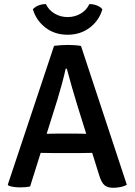

<svg xmlns="http://www.w3.org/2000/svg" viewBox="-20 -906 656 934"><path d="M243 -683Q257 -685 276.2 -686.2Q295.5 -687.5 309.5 -687.5Q323 -687.5 342.5 -686.2Q362 -685 374 -682.5L597 -7Q585 0 566.8 3.8Q548.5 7.5 530.5 7.5Q503.5 7.5 488.5 -5Q473.5 -17.5 462.5 -53.5L358 -387.5Q344.5 -431 330.2 -480.8Q316 -530.5 305 -572H299.5Q292 -537 280 -493.5Q268 -450 259 -420.5L126.5 1Q116 3.5 103.2 4.5Q90.5 5.5 77.5 5.5Q63 5.5 48 3.5Q33 1.5 22 -2.5L18 -8ZM233.5 -161.5Q228.5 -161.5 215 -161.8Q201.5 -162 187.8 -162.2Q174 -162.5 169 -162.5H114.5L150 -255H198Q203 -255 215.2 -255.2Q227.5 -255.5 239.5 -255.8Q251.5 -256 256 -256H352Q357 -256 369.2 -255.8Q381.5 -255.5 394 -255.2Q406.5 -255 411.5 -255H460.5L491 -162.5H436.5Q431.5 -162.5 417.5 -162.2Q403.5 -162 390 -161.8Q376.5 -161.5 371.5 -161.5ZM478 -861Q462.5 -806.5 417 -771.8Q371.5 -737 309 -737Q246 -737 201 -771.8Q156 -806.5 140 -861Q151 -873.5 168.5 -880Q186 -886.5 203.5 -886Q217 -856.5 245.8 -839.8Q274.5 -823 309 -823Q344 -823 372.5 -839.8Q401 -856.5 414.5 -886Q432.5 -886.5 450 -880Q467.5 -873.5 478 -861Z"/></svg>

Font: Signika Negative Light Medium
Style: Regular
Weight: 500
Version: Version 2.001